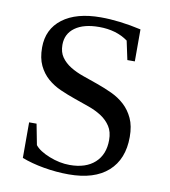

<svg xmlns="http://www.w3.org/2000/svg" viewBox="-77 -728 711 805"><g transform="rotate(10 278.0 -326.0)"><path d="M67.9 -176.3H99.6L116.7 -87.9Q134.8 -64.9 179 -47.4Q223.1 -29.8 266.1 -29.8Q334.5 -29.8 372.8 -64.7Q411.1 -99.6 411.1 -161.1Q411.1 -196.3 396.2 -219.2Q381.3 -242.2 357.2 -258.1Q333 -273.9 302.2 -284.9Q271.5 -295.9 239 -307.1Q206.5 -318.4 175.8 -332Q145 -345.7 120.8 -366.7Q96.7 -387.7 81.8 -418.7Q66.9 -449.7 66.9 -495.1Q66.9 -573.2 125.5 -617.7Q184.1 -662.1 288.1 -662.1Q367.2 -662.1 460 -641.1V-504.9H428.2L411.1 -585Q361.3 -621.1 288.1 -621.1Q222.7 -621.1 185.8 -594.5Q148.9 -567.9 148.9 -521Q148.9 -489.3 163.8 -468.3Q178.7 -447.3 202.9 -432.4Q227.1 -417.5 258.1 -406.7Q289.1 -396 321.5 -384.5Q354 -373 385 -358.6Q416 -344.2 440.2 -322Q464.4 -299.8 479.2 -267.8Q494.1 -235.8 494.1 -189Q494.1 -94.2 436 -42.2Q377.9 9.8 268.6 9.8Q215.8 9.8 162.6 0.5Q109.4 -8.8 67.9 -24.9Z"/></g></svg>

Font: Tinos
Style: Regular
Weight: 400
Designer: Steve Matteson
Foundry: Monotype Imaging Inc.
Version: Version 1.23